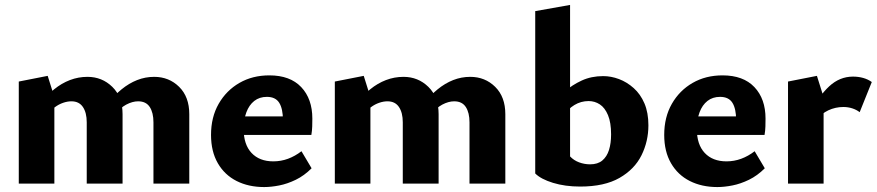

<svg xmlns="http://www.w3.org/2000/svg" viewBox="-20 -743 3549 777"><path d="M601 0V-248Q601 -287 586 -310Q571 -333 539 -333Q516 -333 490.5 -319.5Q465 -306 451 -281L414 -322Q442 -357 472 -381.5Q502 -406 535 -419Q568 -432 604 -432Q664 -432 705 -391.5Q746 -351 746 -281V0ZM331 0V-248Q331 -287 315.5 -310Q300 -333 269 -333Q253 -333 235.5 -327Q218 -321 202.5 -309.5Q187 -298 176 -281L140 -322Q169 -357 199 -381.5Q229 -406 263 -419Q297 -432 334 -432Q393 -432 434.5 -391.5Q476 -351 476 -281V0ZM56 0V-413L173 -436L200 -350V0Z M1049 14Q986 14 937.5 -10.5Q889 -35 861.5 -82.5Q834 -130 834 -197Q834 -269 865 -323Q896 -377 949 -407.5Q1002 -438 1070 -438Q1154 -438 1199 -390.5Q1244 -343 1244 -263Q1244 -248 1243.5 -231Q1243 -214 1240 -197H1125V-257Q1125 -303 1110 -327Q1095 -351 1060 -351Q1030 -351 1009 -334.5Q988 -318 977 -288.5Q966 -259 966 -221Q966 -158 998 -124Q1030 -90 1086 -90Q1117 -90 1145.5 -100.5Q1174 -111 1200 -131L1241 -62Q1211 -32 1177 -15.5Q1143 1 1110 7.5Q1077 14 1049 14ZM901 -197 917 -272H1231V-197Z M1880 0V-248Q1880 -287 1865 -310Q1850 -333 1818 -333Q1795 -333 1769.5 -319.5Q1744 -306 1730 -281L1693 -322Q1721 -357 1751 -381.5Q1781 -406 1814 -419Q1847 -432 1883 -432Q1943 -432 1984 -391.5Q2025 -351 2025 -281V0ZM1610 0V-248Q1610 -287 1594.5 -310Q1579 -333 1548 -333Q1532 -333 1514.5 -327Q1497 -321 1481.5 -309.5Q1466 -298 1455 -281L1419 -322Q1448 -357 1478 -381.5Q1508 -406 1542 -419Q1576 -432 1613 -432Q1672 -432 1713.5 -391.5Q1755 -351 1755 -281V0ZM1335 0V-413L1452 -436L1479 -350V0Z M2328 12Q2267 12 2218 -3Q2169 -18 2146 -41L2287 -110Q2302 -94 2323.5 -86Q2345 -78 2368 -78Q2399 -78 2417.5 -93.5Q2436 -109 2444.5 -136Q2453 -163 2453 -199Q2453 -247 2440.5 -277Q2428 -307 2407.5 -320.5Q2387 -334 2362 -334Q2331 -334 2304.5 -318Q2278 -302 2258 -272L2212 -315Q2234 -345 2264.5 -372Q2295 -399 2334 -417Q2373 -435 2421 -435Q2453 -435 2485 -423Q2517 -411 2544.5 -386.5Q2572 -362 2588 -324.5Q2604 -287 2604 -236Q2604 -171 2576 -114.5Q2548 -58 2487 -23Q2426 12 2328 12ZM2146 -41V-698L2287 -723V-110Z M2883 14Q2820 14 2771.5 -10.5Q2723 -35 2695.5 -82.5Q2668 -130 2668 -197Q2668 -269 2699 -323Q2730 -377 2783 -407.5Q2836 -438 2904 -438Q2988 -438 3033 -390.5Q3078 -343 3078 -263Q3078 -248 3077.5 -231Q3077 -214 3074 -197H2959V-257Q2959 -303 2944 -327Q2929 -351 2894 -351Q2864 -351 2843 -334.5Q2822 -318 2811 -288.5Q2800 -259 2800 -221Q2800 -158 2832 -124Q2864 -90 2920 -90Q2951 -90 2979.5 -100.5Q3008 -111 3034 -131L3075 -62Q3045 -32 3011 -15.5Q2977 1 2944 7.5Q2911 14 2883 14ZM2735 -197 2751 -272H3065V-197Z M3169 0V-413L3286 -436L3313 -350V0ZM3284 -255 3260 -286Q3293 -354 3335.5 -393.5Q3378 -433 3432 -433Q3454 -433 3473.5 -427.5Q3493 -422 3508 -411L3459 -289Q3446 -299 3429 -304.5Q3412 -310 3393 -310Q3361 -310 3332 -296.5Q3303 -283 3284 -255Z"/></svg>

Font: Ysabeau Infant ExtraBold
Style: Regular
Weight: 800
Designer: Christian Thalmann (Catharsis Fonts)
Version: Version 2.001;gftools[0.9.30]; featfreeze: ss01,ss02,lnum